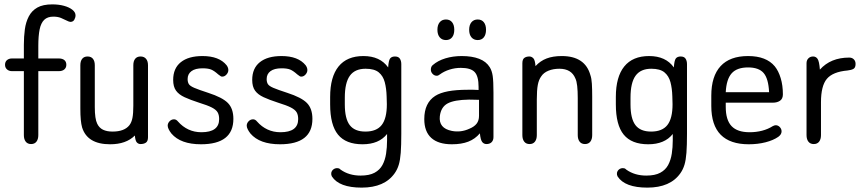

<svg xmlns="http://www.w3.org/2000/svg" viewBox="-20 -649 3935 877"><path d="M89 -382H35Q21 -382 12 -374.5Q3 -367 3 -353Q3 -340 12 -332Q21 -324 35 -324H89V-32Q89 -13 97.5 -2Q106 9 122 9Q138 9 146.5 -2Q155 -13 155 -32V-324H248Q265 -324 274 -332Q283 -340 283 -353Q283 -367 274 -374.5Q265 -382 248 -382H155V-440Q155 -485 161 -514.5Q167 -544 182 -558.5Q197 -573 224 -573Q244 -573 258.5 -567Q273 -561 283.5 -555.5Q294 -550 301 -549Q314 -549 319.5 -559Q325 -569 325 -579Q325 -593 310.5 -604.5Q296 -616 272 -622.5Q248 -629 219 -629Q176 -629 150.5 -614.5Q125 -600 111.5 -574Q98 -548 93.5 -515Q89 -482 89 -444Z M596 -30Q598 -6 605 1.5Q612 9 622 9Q637 9 646.5 2.5Q656 -4 656 -22V-351Q656 -370 647 -380.5Q638 -391 622 -391Q606 -391 597.5 -380.5Q589 -370 589 -351V-166Q589 -131 585 -110.5Q581 -90 571 -77Q548 -48 494 -48Q468 -48 450.5 -56.5Q433 -65 424 -84Q413 -106 413 -160V-351Q413 -370 404.5 -380.5Q396 -391 380 -391Q364 -391 355.5 -380.5Q347 -370 347 -351V-154Q347 -123 349 -102Q351 -81 355 -67Q379 10 483 10Q556 10 596 -30Z M898 10Q1046 10 1046 -106Q1046 -153 1021 -178.5Q996 -204 931 -225Q888 -239 868 -247.5Q848 -256 842.5 -265Q837 -274 837 -288Q837 -311 854.5 -324Q872 -337 905 -337Q930 -337 944 -331.5Q958 -326 977 -309Q985 -303 988 -301Q991 -299 995 -299Q1006 -299 1014.5 -308.5Q1023 -318 1023 -329Q1023 -340 1015 -351Q981 -393 905 -393Q841 -393 806 -365Q771 -337 771 -284Q771 -253 784 -235Q797 -217 823 -205Q849 -193 889 -180Q928 -168 947.5 -158Q967 -148 974 -136Q981 -124 981 -105Q981 -45 900 -45Q868 -45 841 -57.5Q814 -70 793 -94Q789 -99 784.5 -101.5Q780 -104 775 -104Q763 -104 754.5 -95Q746 -86 746 -75Q746 -61 763 -39Q805 10 898 10Z M1259 10Q1407 10 1407 -106Q1407 -153 1382 -178.5Q1357 -204 1292 -225Q1249 -239 1229 -247.5Q1209 -256 1203.5 -265Q1198 -274 1198 -288Q1198 -311 1215.5 -324Q1233 -337 1266 -337Q1291 -337 1305 -331.5Q1319 -326 1338 -309Q1346 -303 1349 -301Q1352 -299 1356 -299Q1367 -299 1375.5 -308.5Q1384 -318 1384 -329Q1384 -340 1376 -351Q1342 -393 1266 -393Q1202 -393 1167 -365Q1132 -337 1132 -284Q1132 -253 1145 -235Q1158 -217 1184 -205Q1210 -193 1250 -180Q1289 -168 1308.5 -158Q1328 -148 1335 -136Q1342 -124 1342 -105Q1342 -45 1261 -45Q1229 -45 1202 -57.5Q1175 -70 1154 -94Q1150 -99 1145.5 -101.5Q1141 -104 1136 -104Q1124 -104 1115.5 -95Q1107 -86 1107 -75Q1107 -61 1124 -39Q1166 10 1259 10Z M1748 -37V-8Q1748 24 1743.5 53Q1739 82 1727 104.5Q1715 127 1691 140Q1667 153 1627 153Q1574 153 1536 126Q1531 121 1527.5 120Q1524 119 1520 119Q1510 119 1502.5 125Q1495 131 1493 141Q1492 150 1496 157Q1529 208 1632 208Q1737 208 1783 142Q1795 125 1801.5 103.5Q1808 82 1810.5 48.5Q1813 15 1813 -38V-356Q1813 -371 1806.5 -381Q1800 -391 1784 -391Q1769 -391 1762 -382Q1755 -373 1753 -341Q1716 -393 1640 -393Q1565 -393 1526.5 -345.5Q1488 -298 1488 -206V-172Q1488 -78 1524 -34Q1560 10 1636 10Q1711 10 1748 -37ZM1746 -209 1747 -173Q1747 -108 1723.5 -78Q1700 -48 1649 -48Q1600 -48 1577.5 -77.5Q1555 -107 1555 -172V-203Q1555 -271 1578 -303Q1601 -335 1650 -335Q1690 -335 1710 -318.5Q1730 -302 1737.5 -273.5Q1745 -245 1746 -209Z M2166 -238Q2151 -239 2142.5 -239Q2134 -239 2128.5 -239Q2123 -239 2117 -239Q2063 -239 2026.5 -232Q1990 -225 1968 -211Q1918 -179 1918 -105Q1918 -48 1950 -19Q1982 10 2044 10Q2088 10 2119 -2Q2150 -14 2172 -40Q2175 -10 2182.5 -0.5Q2190 9 2202 9Q2217 9 2225.5 0.5Q2234 -8 2234 -23V-226Q2234 -278 2230.5 -302Q2227 -326 2217 -342Q2201 -368 2168.5 -380.5Q2136 -393 2089 -393Q2049 -393 2014.5 -382.5Q1980 -372 1957 -352Q1948 -345 1948 -331Q1948 -320 1956 -311.5Q1964 -303 1975 -303Q1982 -303 1989 -309Q2008 -323 2033 -331Q2058 -339 2085 -339Q2130 -339 2148 -320Q2166 -301 2166 -252ZM2168 -193V-120Q2168 -98 2157 -84Q2146 -70 2124 -61Q2085 -43 2044 -51Q1983 -63 1989 -118Q1994 -160 2024.5 -176.5Q2055 -193 2122 -194Q2142 -194 2148.5 -193.5Q2155 -193 2168 -193ZM2017 -560Q1999 -560 1988.5 -547.5Q1978 -535 1978 -513Q1978 -491 1988.5 -478.5Q1999 -466 2017 -466Q2035 -466 2045 -478.5Q2055 -491 2055 -513Q2055 -535 2045 -547.5Q2035 -560 2017 -560ZM2162 -560Q2144 -560 2133.5 -547.5Q2123 -535 2123 -513Q2123 -491 2133.5 -478.5Q2144 -466 2162 -466Q2180 -466 2190 -478.5Q2200 -491 2200 -513Q2200 -535 2190 -547.5Q2180 -560 2162 -560Z M2426 -347Q2424 -375 2416 -383Q2408 -391 2398 -391Q2384 -391 2375 -384.5Q2366 -378 2366 -360V-32Q2366 -13 2374.5 -2Q2383 9 2399 9Q2415 9 2423.5 -2Q2432 -13 2432 -32V-195Q2432 -237 2436.5 -261Q2441 -285 2452 -300Q2463 -317 2485 -326Q2507 -335 2535 -335Q2590 -335 2608 -291Q2614 -279 2616.5 -256Q2619 -233 2619 -201V-32Q2619 -13 2627.5 -2Q2636 9 2652 9Q2668 9 2676.5 -2Q2685 -13 2685 -32V-207Q2685 -242 2683.5 -266.5Q2682 -291 2677 -305Q2653 -393 2546 -393Q2506 -393 2477 -382Q2448 -371 2426 -347Z M3053 -37V-8Q3053 24 3048.5 53Q3044 82 3032 104.5Q3020 127 2996 140Q2972 153 2932 153Q2879 153 2841 126Q2836 121 2832.5 120Q2829 119 2825 119Q2815 119 2807.5 125Q2800 131 2798 141Q2797 150 2801 157Q2834 208 2937 208Q3042 208 3088 142Q3100 125 3106.5 103.5Q3113 82 3115.5 48.5Q3118 15 3118 -38V-356Q3118 -371 3111.5 -381Q3105 -391 3089 -391Q3074 -391 3067 -382Q3060 -373 3058 -341Q3021 -393 2945 -393Q2870 -393 2831.5 -345.5Q2793 -298 2793 -206V-172Q2793 -78 2829 -34Q2865 10 2941 10Q3016 10 3053 -37ZM3051 -209 3052 -173Q3052 -108 3028.5 -78Q3005 -48 2954 -48Q2905 -48 2882.5 -77.5Q2860 -107 2860 -172V-203Q2860 -271 2883 -303Q2906 -335 2955 -335Q2995 -335 3015 -318.5Q3035 -302 3042.5 -273.5Q3050 -245 3051 -209Z M3295 -180H3510Q3530 -180 3543 -189Q3556 -198 3556 -218Q3556 -259 3546 -292Q3536 -325 3519 -346Q3480 -393 3397 -393Q3314 -393 3271.5 -347Q3229 -301 3229 -212V-165Q3229 -77 3272 -33.5Q3315 10 3400 10Q3441 10 3476.5 1Q3512 -8 3535 -24Q3543 -30 3546.5 -36Q3550 -42 3550 -49Q3550 -60 3542 -68.5Q3534 -77 3523 -77Q3518 -77 3510 -73Q3488 -59 3461 -52Q3434 -45 3404 -45Q3348 -45 3321.5 -73Q3295 -101 3295 -161ZM3493 -228H3295Q3298 -287 3322 -314Q3346 -341 3397 -341Q3446 -341 3468 -315.5Q3490 -290 3493 -228Z M3725 -331Q3722 -369 3714.5 -380Q3707 -391 3694 -391Q3681 -391 3672.5 -382.5Q3664 -374 3664 -360V-32Q3664 -13 3672.5 -2Q3681 9 3697 9Q3713 9 3721.5 -2Q3730 -13 3730 -32V-182Q3730 -257 3757 -289Q3784 -321 3851 -327Q3869 -329 3878.5 -334.5Q3888 -340 3888 -357Q3888 -370 3880 -378Q3872 -386 3859 -386Q3774 -386 3725 -331Z"/></svg>

Font: Beiruti
Style: Regular
Weight: 400
Version: Version 1.00